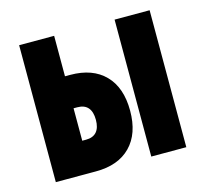

<svg xmlns="http://www.w3.org/2000/svg" viewBox="-82 -610 749 701"><g transform="rotate(-15 293.0 -259.0)"><path d="M88.9 0V-121.1H192.9Q219.7 -121.1 233.2 -136.7Q246.6 -152.3 246.6 -182.1Q246.6 -212.4 233.2 -228Q219.7 -243.7 192.9 -243.7H79.1V-364.7H198.2Q282.7 -364.7 329.3 -317.1Q376 -269.5 376 -182.1Q376 -95.2 329.3 -47.6Q282.7 0 198.2 0ZM46.4 0V-517.6H178.7V0ZM407.2 0V-517.6H539.6V0Z"/></g></svg>

Font: Cascadia Mono PL
Style: Regular
Weight: 400
Monospace: yes
Designer: Aaron Bell
Foundry: Saja Typeworks
Version: Version 2102.003